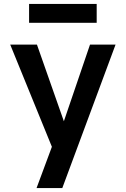

<svg xmlns="http://www.w3.org/2000/svg" viewBox="-20 -777 640 977"><path d="M166 180 244 -30 32 -550H168L305 -160L438 -550H568L297 180ZM128 -661V-757H472V-661Z"/></svg>

Font: Tiny
Style: Bold
Weight: 700
Monospace: yes
Designer: Philipp Nurullin, Konstantin Bulenkov
Foundry: JetBrains
Version: Version 2.251; ttfautohint (v1.8.4.7-5d5b)